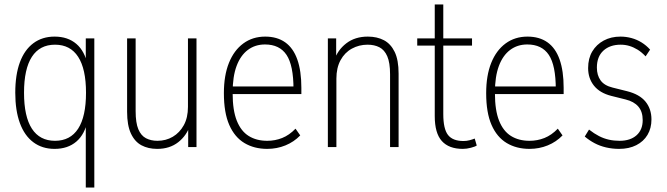

<svg xmlns="http://www.w3.org/2000/svg" viewBox="-20 -655 2971 855"><path d="M362 180V-121H371Q358 -57 320 -24.5Q282 8 223 8Q168 8 128.5 -21.5Q89 -51 68.5 -107Q48 -163 48 -242Q48 -322 68.5 -377.5Q89 -433 128.5 -462.5Q168 -492 223 -492Q282 -492 320 -459.5Q358 -427 371 -363H362V-484H400V180ZM225 -28Q293 -28 328 -82Q363 -136 363 -242Q363 -348 328 -402Q293 -456 225 -456Q157 -456 122 -402Q87 -348 87 -242Q87 -136 122 -82Q157 -28 225 -28Z M680 8Q640 8 610 -8Q580 -24 563 -60.5Q546 -97 546 -157V-484H584V-160Q584 -108 596 -79.5Q608 -51 630 -39.5Q652 -28 681 -28Q719 -28 749.5 -46Q780 -64 798.5 -97.5Q817 -131 817 -179V-484H855V0H818V-99H827Q812 -52 774 -22Q736 8 680 8Z M1170 8Q1112 8 1068.5 -18Q1025 -44 1001 -98.5Q977 -153 977 -240Q977 -319 999.5 -375Q1022 -431 1063.5 -461.5Q1105 -492 1161 -492Q1214 -492 1250 -466.5Q1286 -441 1304 -390Q1322 -339 1322 -264V-236H1003V-270H1300L1287 -258Q1287 -364 1256 -410.5Q1225 -457 1160 -457Q1116 -457 1083.5 -432.5Q1051 -408 1033.5 -361Q1016 -314 1016 -244V-239Q1016 -164 1034.5 -117.5Q1053 -71 1087.5 -49.5Q1122 -28 1170 -28Q1205 -28 1236.5 -40.5Q1268 -53 1296 -82L1317 -52Q1289 -23 1251 -7.5Q1213 8 1170 8Z M1440 0V-484H1477V-385H1468Q1483 -432 1522 -462Q1561 -492 1618 -492Q1659 -492 1689.5 -476Q1720 -460 1737.5 -424Q1755 -388 1755 -327V0H1717V-324Q1717 -376 1704.5 -404.5Q1692 -433 1669.5 -444.5Q1647 -456 1617 -456Q1579 -456 1547 -438.5Q1515 -421 1496.5 -387Q1478 -353 1478 -305V0Z M2041 8Q1979 8 1947.5 -27Q1916 -62 1916 -138V-452H1838V-484H1916V-635H1954V-484H2082V-452H1954V-147Q1954 -81 1975 -54Q1996 -27 2044 -27Q2058 -27 2071 -30.5Q2084 -34 2094 -38L2103 -7Q2096 -2 2077 3Q2058 8 2041 8Z M2338 8Q2280 8 2236.5 -18Q2193 -44 2169 -98.5Q2145 -153 2145 -240Q2145 -319 2167.5 -375Q2190 -431 2231.5 -461.5Q2273 -492 2329 -492Q2382 -492 2418 -466.5Q2454 -441 2472 -390Q2490 -339 2490 -264V-236H2171V-270H2468L2455 -258Q2455 -364 2424 -410.5Q2393 -457 2328 -457Q2284 -457 2251.5 -432.5Q2219 -408 2201.5 -361Q2184 -314 2184 -244V-239Q2184 -164 2202.5 -117.5Q2221 -71 2255.5 -49.5Q2290 -28 2338 -28Q2373 -28 2404.5 -40.5Q2436 -53 2464 -82L2485 -52Q2457 -23 2419 -7.5Q2381 8 2338 8Z M2737 8Q2707 8 2679 1.5Q2651 -5 2627.5 -17.5Q2604 -30 2584 -47L2603 -78Q2626 -60 2647.5 -49Q2669 -38 2691.5 -33Q2714 -28 2739 -28Q2787 -28 2814.5 -52.5Q2842 -77 2842 -120Q2842 -158 2822.5 -180.5Q2803 -203 2766 -212L2702 -228Q2651 -241 2625 -273.5Q2599 -306 2599 -352Q2599 -395 2617.5 -426Q2636 -457 2668.5 -474.5Q2701 -492 2743 -492Q2768 -492 2792 -485.5Q2816 -479 2837 -466Q2858 -453 2875 -434L2855 -404Q2837 -423 2819 -434Q2801 -445 2782.5 -450.5Q2764 -456 2744 -456Q2696 -456 2667 -429.5Q2638 -403 2638 -354Q2638 -320 2654.5 -297Q2671 -274 2708 -265L2772 -249Q2828 -235 2854.5 -202.5Q2881 -170 2881 -123Q2881 -84 2863.5 -54.5Q2846 -25 2813.5 -8.5Q2781 8 2737 8Z"/></svg>

Font: Nunito Sans 12pt ExtraLight Condensed
Style: Regular
Weight: 200
Width: 3
Version: Version 3.101;gftools[0.9.27]